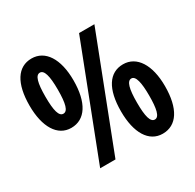

<svg xmlns="http://www.w3.org/2000/svg" viewBox="-159 -895 1088 1074"><g transform="rotate(-30 385.5 -358.0)"><path d="M171 -724C81 -724 30 -644 30 -501C30 -362 83 -276 171 -276C262 -276 314 -358 314 -501C314 -640 259 -724 171 -724ZM572 -714H473L197 0H296ZM172 -632C199 -632 212 -590 212 -500C212 -408 200 -367 172 -367C144 -367 132 -409 132 -500C132 -589 144 -632 172 -632ZM598 -440C508 -440 457 -361 457 -217C457 -78 509 8 598 8C689 8 741 -73 741 -217C741 -355 686 -440 598 -440ZM599 -348C627 -348 638 -298 638 -215C638 -132 628 -83 599 -83C571 -83 559 -125 559 -215C559 -304 571 -348 599 -348Z"/></g></svg>

Font: Noto Sans Hebrew ExtraCondensed
Style: Bold
Weight: 700
Width: 2
Designer: Monotype Design Team
Foundry: Monotype Imaging Inc.
Version: Version 2.004